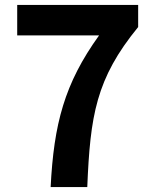

<svg xmlns="http://www.w3.org/2000/svg" viewBox="-20 -761 629 781"><path d="M186 0H335C347 -290 370 -441 542 -651V-741H50V-617H383C242 -421 199 -257 186 0Z"/></svg>

Font: Noto Sans HK
Style: Bold
Weight: 700
Designer: Ryoko NISHIZUKA 西塚涼子 (kana, bopomofo & ideographs); Paul D. Hunt (Latin, Greek & Cyrillic); Sandoll Communications 산돌커뮤니
Foundry: Adobe
Version: Version 2.002;hotconv 1.0.116;makeotfexe 2.5.65601